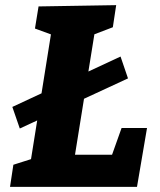

<svg xmlns="http://www.w3.org/2000/svg" viewBox="-20 -727 621 747"><path d="M28 -311 449 -507 478 -422 57 -227ZM453 -229H552L513 0H19L32 -86L120 -114L98 -91L181 -611L198 -586L116 -616L130 -702L432 -707L419 -621L330 -587L350 -611L266 -89L250 -125H434L406 -97Z"/></svg>

Font: Bitter Thin ExtraBold
Style: Italic
Weight: 800
Italic angle: -9°
Version: Version 2.002